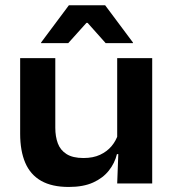

<svg xmlns="http://www.w3.org/2000/svg" viewBox="-20 -710 673 743"><path d="M194 -485V-215.5Q194 -181.5 203.8 -155.2Q213.5 -129 237.5 -113.8Q261.5 -98.5 303 -98.5Q340.5 -98.5 367.2 -111Q394 -123.5 411.5 -144.2Q429 -165 437 -190.5L456 -113.5H432.5Q424 -78.5 401.2 -49.8Q378.5 -21 340.5 -3.8Q302.5 13.5 246 13.5Q181 13.5 139.2 -10.2Q97.5 -34 77.8 -80Q58 -126 58 -192.5V-485ZM569 -485V0H433.5L438.5 -133L433.5 -146V-485ZM246.5 -689.5H387L494.5 -545.5V-543H389L319 -621.5H314.5L244 -543H139V-545.5Z"/></svg>

Font: AnekLatin_SemiExpandedSemiBold
Style: Regular
Weight: 600
Width: 6
Designer: Yesha Goshar
Foundry: Ek Type
Version: Version 1.003